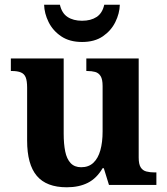

<svg xmlns="http://www.w3.org/2000/svg" viewBox="-20 -784 708 814"><path d="M263 10Q177 10 136 -38.5Q95 -87 95 -188V-412Q95 -441 89 -456Q83 -471 68.5 -477Q54 -483 30 -483H26V-536H250V-217Q250 -174 256.5 -142Q263 -110 279.5 -92.5Q296 -75 324 -75Q356 -75 376 -94Q396 -113 405.5 -147Q415 -181 415 -227V-419Q415 -448 406.5 -461.5Q398 -475 383.5 -479Q369 -483 349 -483H346V-536H568V-116Q568 -88 576.5 -74.5Q585 -61 600.5 -57Q616 -53 635 -53H643V0H442L420 -71H415Q390 -28 352.5 -9Q315 10 263 10ZM328 -606Q275 -606 239.5 -630Q204 -654 186 -690.5Q168 -727 167 -764H234Q242 -728 266.5 -712Q291 -696 328 -696Q365 -696 389.5 -712Q414 -728 422 -764H488Q487 -727 469 -690.5Q451 -654 416 -630Q381 -606 328 -606Z"/></svg>

Font: Noto Rashi Hebrew
Style: Bold
Weight: 700
Version: Version 1.006